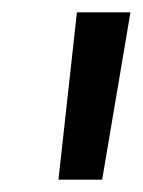

<svg xmlns="http://www.w3.org/2000/svg" viewBox="-20 -760 232 312"><path d="M192 -740 146 -468H75L105 -740Z"/></svg>

Font: Pathway Extreme SemiCondensed
Style: Italic
Weight: 400
Width: 4
Italic angle: -8°
Version: Version 1.001;gftools[0.9.26]